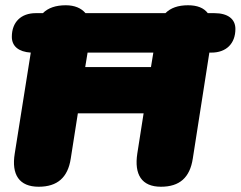

<svg xmlns="http://www.w3.org/2000/svg" viewBox="-20 -700 915 730"><path d="M127 10C198 10 238 -25 249 -97L276 -269H526L502 -116C490 -37 518 10 592 10C663 10 702 -25 713 -97L776 -500H784C840 -500 875 -534 875 -590C875 -628 846 -650 795 -650H770C755 -670 730 -680 695 -680C657 -680 629 -670 609 -650H305C289 -669 264 -680 230 -680C192 -680 163 -670 143 -650H116C60 -650 25 -616 25 -560C25 -524 51 -503 97 -500L36 -116C23 -36 53 10 127 10ZM304 -445 313 -500H563L554 -445Z"/></svg>

Font: SN Pro Black
Style: Italic
Weight: 900
Italic angle: -9°
Designer: Tobias Whetton
Foundry: Supernotes
Version: Version 1.001;Glyphs 3.2 (3249)